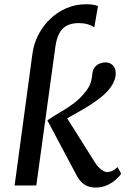

<svg xmlns="http://www.w3.org/2000/svg" viewBox="-20 -849 586 879"><path d="M46.9 0 128.5 -603Q134.8 -650.1 156.3 -691.1Q177.7 -732.2 210.8 -763.4Q244 -794.5 285.3 -812Q326.6 -829.5 373 -829.5Q390 -829.5 404.2 -827.6Q418.3 -825.8 428.5 -821.3L411.7 -723.6Q397.4 -733.5 379.6 -738.4Q361.8 -743.3 340.7 -743.3Q309.1 -743.3 287.1 -732.2Q265 -721.1 251.9 -697.2Q238.8 -673.3 233.5 -634.6L146.2 0ZM416.9 9.7Q387.2 9.7 366.4 -4.2Q345.6 -18 331.3 -45.1L196.8 -298Q227.5 -319 259 -337.1Q290.4 -355.2 320.4 -377.9Q350.4 -400.7 375.8 -434.7Q390.7 -454.4 396.1 -473.9Q401.5 -493.4 402.9 -511.4Q404.7 -530.3 414.1 -541.7Q423.5 -553.1 436.9 -558.2Q450.2 -563.4 462.7 -563.4Q483.7 -563.4 496.5 -549.8Q509.3 -536.2 509.6 -515.8Q510.5 -499.3 504.2 -482.2Q498 -465.1 486.4 -449.1Q470.4 -426.6 444.8 -405.9Q419.3 -385.3 390.3 -366.9Q361.3 -348.5 334 -333.4Q306.8 -318.4 287.4 -307.5L414.5 -105.6Q427.2 -85.2 442.8 -73.3Q458.4 -61.3 470.7 -61.3Q480.4 -61.3 492 -65.7Q503.6 -70.2 518 -84L534.7 -53.9Q526.8 -41.2 509.9 -26.3Q493.1 -11.4 469.6 -0.8Q446.1 9.7 416.9 9.7Z"/></svg>

Font: Merriweather Light
Style: Italic
Weight: 300
Italic angle: -7.8°
Designer: Eben Sorkin
Foundry: Eben Sorkin
Version: Version 2.101